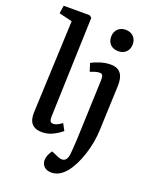

<svg xmlns="http://www.w3.org/2000/svg" viewBox="-178 -863 944 1188"><g transform="rotate(20 294.0 -269.0)"><path d="M108.9 -693.8 22 -714.8 29.8 -767.1H200.2L215.8 -755.9L193.8 -100.1Q192.9 -77.6 198.2 -67.9Q203.6 -58.1 219.2 -58.1Q228 -58.1 238.8 -62.5Q249.5 -66.9 255.6 -70.8Q261.7 -74.7 274.9 -84L298.8 -40Q276.9 -20.5 242.4 -3.2Q208 14.2 169.9 14.2Q78.6 14.2 83 -85ZM371.1 -688Q371.1 -719.2 390.6 -739Q410.2 -758.8 441.9 -758.8Q474.1 -758.8 493.7 -739.3Q513.2 -719.7 513.2 -689Q513.2 -657.2 493.7 -637.7Q474.1 -618.2 441.9 -618.2Q409.7 -618.2 390.4 -637.2Q371.1 -656.2 371.1 -688ZM502.9 -122.1Q500 -38.1 472.7 44.9Q445.3 127.9 405.8 176.8Q362.3 229 311 229Q279.8 229 262.9 213.1Q246.1 197.3 245.1 172.9Q245.1 138.7 271 104L316.9 124Q374.5 147.9 382.8 82Q386.7 48.8 390.1 -22.9L404.8 -413.1Q405.8 -434.6 400.9 -444.3Q396 -454.1 380.9 -454.1Q375 -454.1 368.7 -453.1Q362.3 -452.1 355 -450Q347.7 -447.8 343.3 -446.3Q338.9 -444.8 330.8 -441.9Q322.8 -439 320.8 -438L304.2 -490.2Q326.2 -503.4 360.6 -514.2Q395 -524.9 429.2 -524.9Q521.5 -524.9 514.2 -408.2Z"/></g></svg>

Font: Literata Book SemiBold
Style: Italic
Weight: 600
Italic angle: -3°
Designer: Latin by Veronika Burian and Jose Scaglione. Greek by Irene Vlachou. Cyrillic by Vera Evstafieva
Foundry: TypeTogether
Version: Version 1.003;PS 001.003;hotconv 1.0.88;makeotf.lib2.5.64775